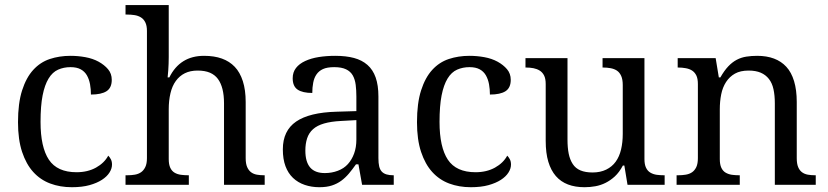

<svg xmlns="http://www.w3.org/2000/svg" viewBox="-20 -741 3319 770"><path d="M268.1 9.8Q220.7 9.8 181.2 -5.1Q141.6 -20 113.3 -51.3Q85 -82.5 68.6 -131.8Q52.2 -181.2 52.2 -251Q52.2 -327.1 68.6 -378.4Q85 -429.7 113.3 -460.7Q141.6 -491.7 179.9 -504.4Q218.3 -517.1 262.7 -517.1Q293 -517.1 322.5 -511.7Q352.1 -506.3 375.2 -493.7Q398.4 -481 413.3 -463.4Q428.2 -445.8 428.2 -420.9Q428.2 -388.7 407.2 -375.2Q386.2 -361.8 344.7 -361.8Q344.7 -382.8 341.1 -403.1Q337.4 -423.3 328.4 -439Q319.3 -454.6 303.5 -463.1Q287.6 -471.7 262.7 -471.7Q235.8 -471.7 213.1 -461.7Q190.4 -451.7 174.8 -426Q159.2 -400.4 150.9 -358.4Q142.6 -316.4 142.6 -252Q142.6 -150.9 176 -100.6Q209.5 -50.3 287.1 -50.3Q331.5 -50.3 365 -68.8Q398.4 -87.4 414.1 -116.7Q419.4 -111.8 424.3 -102.8Q429.2 -93.8 429.2 -81.1Q429.2 -64.9 418.9 -48.8Q408.7 -32.7 388.7 -19.8Q368.7 -6.8 338.9 1.5Q309.1 9.8 268.1 9.8Z M737.3 -38.1V0H483.4V-38.1H490.2Q506.3 -38.1 520.8 -40.5Q535.2 -43 545.7 -50.3Q556.2 -57.6 562.7 -71Q569.3 -84.5 569.3 -106.9V-617.2Q569.3 -638.2 562.7 -651.4Q556.2 -664.6 544.9 -671.4Q533.7 -678.2 519.5 -680.4Q505.4 -682.6 490.2 -682.6H483.4V-720.7H656.7V-512.7Q656.7 -499 656.2 -485.4Q655.8 -471.7 654.8 -459Q653.8 -445.3 652.3 -430.7H659.2Q702.1 -517.1 798.3 -517.1Q839.4 -517.1 869.9 -506.1Q900.4 -495.1 921.4 -473.1Q942.4 -451.2 953.9 -415.5Q965.3 -379.9 965.3 -332V-106.9Q965.3 -84.5 971.2 -71Q977.1 -57.6 986.8 -50.3Q996.6 -43 1010 -40.5Q1023.4 -38.1 1040 -38.1H1041.5V0H878.4V-327.1Q878.4 -358.9 872.3 -383.3Q866.2 -407.7 854 -424.3Q841.8 -440.9 821.8 -449.5Q801.8 -458 772.5 -458Q743.2 -458 721.4 -447.3Q699.7 -436.5 685.1 -416.3Q670.4 -396 663.6 -366.9Q656.7 -337.9 656.7 -302.7V-103Q656.7 -81.5 662.8 -68.4Q668.9 -55.2 679.9 -48.6Q690.9 -42 705.6 -40Q720.2 -38.1 735.4 -38.1Z M1204.6 -137.2Q1204.6 -91.8 1223.9 -69.3Q1243.2 -46.9 1282.7 -46.9Q1310.5 -46.9 1335 -56.2Q1359.4 -65.4 1375.2 -83Q1391.1 -100.6 1400.1 -125.2Q1409.2 -149.9 1409.2 -181.2V-259.3L1347.7 -255.9Q1307.6 -253.9 1279.8 -245.8Q1252 -237.8 1235.4 -222.9Q1218.8 -208 1211.7 -186.3Q1204.6 -164.6 1204.6 -137.2ZM1320.3 -471.7Q1292 -471.7 1275.4 -464.1Q1258.8 -456.5 1249.3 -442.6Q1239.7 -428.7 1236.1 -409.4Q1232.4 -390.1 1232.4 -368.2Q1193.4 -368.2 1173.6 -381.6Q1153.8 -395 1153.8 -427.2Q1153.8 -451.2 1167 -468.3Q1180.2 -485.4 1203.9 -496.3Q1227.5 -507.3 1258.3 -512.2Q1289.1 -517.1 1324.2 -517.1Q1367.7 -517.1 1399.7 -508.5Q1431.6 -500 1453.6 -480.7Q1475.6 -461.4 1486.6 -430.2Q1497.6 -398.9 1497.6 -354V-106.9Q1497.6 -86.9 1500.7 -73.7Q1503.9 -60.5 1511.2 -52.7Q1518.6 -44.9 1530.3 -41.5Q1542 -38.1 1557.1 -38.1H1559.1V0H1432.1L1417.5 -82H1407.7Q1393.1 -61.5 1379.2 -44.9Q1365.2 -28.3 1348.6 -16.1Q1332 -3.9 1311 2.9Q1290 9.8 1260.7 9.8Q1229.5 9.8 1202.1 0.5Q1174.8 -8.8 1155 -27.6Q1135.3 -46.4 1124.8 -74.7Q1114.3 -103 1114.3 -142.1Q1114.3 -216.8 1167.5 -253.4Q1220.7 -290 1329.6 -293L1409.2 -295.4V-354Q1409.2 -378.9 1406.5 -400.6Q1403.8 -422.4 1394.8 -438.5Q1385.7 -454.6 1367.7 -463.1Q1349.6 -471.7 1320.3 -471.7Z M1868.2 9.8Q1820.8 9.8 1781.2 -5.1Q1741.7 -20 1713.4 -51.3Q1685.1 -82.5 1668.7 -131.8Q1652.3 -181.2 1652.3 -251Q1652.3 -327.1 1668.7 -378.4Q1685.1 -429.7 1713.4 -460.7Q1741.7 -491.7 1780 -504.4Q1818.4 -517.1 1862.8 -517.1Q1893.1 -517.1 1922.6 -511.7Q1952.1 -506.3 1975.3 -493.7Q1998.5 -481 2013.4 -463.4Q2028.3 -445.8 2028.3 -420.9Q2028.3 -388.7 2007.3 -375.2Q1986.3 -361.8 1944.8 -361.8Q1944.8 -382.8 1941.2 -403.1Q1937.5 -423.3 1928.5 -439Q1919.4 -454.6 1903.6 -463.1Q1887.7 -471.7 1862.8 -471.7Q1835.9 -471.7 1813.2 -461.7Q1790.5 -451.7 1774.9 -426Q1759.3 -400.4 1751 -358.4Q1742.7 -316.4 1742.7 -252Q1742.7 -150.9 1776.1 -100.6Q1809.6 -50.3 1887.2 -50.3Q1931.6 -50.3 1965.1 -68.8Q1998.5 -87.4 2014.2 -116.7Q2019.5 -111.8 2024.4 -102.8Q2029.3 -93.8 2029.3 -81.1Q2029.3 -64.9 2019 -48.8Q2008.8 -32.7 1988.8 -19.8Q1968.8 -6.8 1939 1.5Q1909.2 9.8 1868.2 9.8Z M2564.5 -103Q2564.5 -81.5 2570.8 -68.4Q2577.1 -55.2 2588.4 -48.6Q2599.6 -42 2613.5 -40Q2627.4 -38.1 2643.6 -38.1H2645.5V0H2496.6L2483.9 -77.1H2478Q2463.4 -49.8 2445.6 -33.4Q2427.7 -17.1 2408.4 -7.6Q2389.2 2 2367.9 5.9Q2346.7 9.8 2324.2 9.8Q2286.6 9.8 2257.8 -1.2Q2229 -12.2 2209.2 -34.9Q2189.5 -57.6 2179 -92.3Q2168.5 -127 2168.5 -176.3V-403.8Q2168.5 -425.8 2161.9 -438.5Q2155.3 -451.2 2144.3 -458Q2133.3 -464.8 2119.4 -467.5Q2105.5 -470.2 2089.4 -470.2H2087.4V-507.8H2255.9V-181.2Q2255.9 -148.9 2260.7 -124.8Q2265.6 -100.6 2276.9 -83.3Q2288.1 -65.9 2307.9 -57.6Q2327.6 -49.3 2356.4 -49.3Q2387.7 -49.3 2411.1 -60.8Q2434.6 -72.3 2449.2 -92.5Q2463.9 -112.8 2470.7 -141.4Q2477.5 -169.9 2477.5 -204.1V-399.9Q2477.5 -422.4 2471.2 -436.5Q2464.8 -450.7 2454.1 -457.8Q2443.4 -464.8 2429 -467.5Q2414.6 -470.2 2398.4 -470.2H2396.5V-507.8H2564.5Z M2946.8 -38.1V0H2693.4V-38.1H2699.7Q2715.3 -38.1 2730.2 -40.5Q2745.1 -43 2755.6 -50.3Q2766.1 -57.6 2772.5 -71Q2778.8 -84.5 2778.8 -106.9V-403.8Q2778.8 -425.8 2772.5 -438.5Q2766.1 -451.2 2755.6 -458Q2745.1 -464.8 2730.2 -467.5Q2715.3 -470.2 2699.7 -470.2H2697.8V-507.8H2850.1L2862.8 -430.7H2869.1Q2884.3 -457.5 2900.4 -474.6Q2916.5 -491.7 2934.6 -501.2Q2952.6 -510.7 2973.1 -513.9Q2993.7 -517.1 3016.6 -517.1Q3054.7 -517.1 3084 -506.1Q3113.3 -495.1 3133.5 -473.1Q3153.8 -451.2 3164.6 -415.5Q3175.3 -379.9 3175.3 -332V-106.9Q3175.3 -84.5 3180.9 -71Q3186.5 -57.6 3196.3 -50.3Q3206.1 -43 3219.7 -40.5Q3233.4 -38.1 3249.5 -38.1H3251.5V0H3087.4V-327.1Q3087.4 -358.4 3082 -383.1Q3076.7 -407.7 3063.7 -424.3Q3050.8 -440.9 3030.8 -449.5Q3010.7 -458 2982.4 -458Q2949.2 -458 2927.5 -445.8Q2905.8 -433.6 2891.8 -412.1Q2877.9 -390.6 2872.3 -362.5Q2866.7 -334.5 2866.7 -302.7V-103Q2866.7 -81.5 2872.8 -68.4Q2878.9 -55.2 2890.1 -48.6Q2901.4 -42 2915.3 -40Q2929.2 -38.1 2944.8 -38.1Z"/></svg>

Font: MUA Office
Style: Regular
Weight: 400
Designer: Khon Soe Zaw Thu
Foundry: Myanmar Unicode
Version: Version 2.10 June 24, 2017